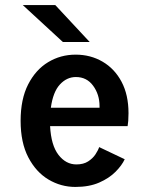

<svg xmlns="http://www.w3.org/2000/svg" viewBox="-20 -728 590 759"><path d="M278 11Q221 11 171.8 -18.2Q122.5 -47.5 92 -105.8Q61.5 -164 61.5 -250.5Q61.5 -336 91.2 -394.2Q121 -452.5 170.2 -482.2Q219.5 -512 279 -512Q338 -512 385.5 -484.2Q433 -456.5 460.5 -404.8Q488 -353 488 -280.5Q488 -263.5 487 -250.5Q486 -237.5 484.5 -229.5H178Q182 -153.5 211.2 -115.8Q240.5 -78 282 -78Q310 -78 328.5 -90Q347 -102 357.5 -118Q368 -134 372 -146.5L473 -98.5Q462 -74.5 436.8 -49Q411.5 -23.5 372 -6.2Q332.5 11 278 11ZM280 -423.5Q244 -423.5 216.8 -394Q189.5 -364.5 181 -302H373.5V-308.5Q373.5 -354.5 348.2 -389Q323 -423.5 280 -423.5ZM228.5 -562 70 -708H198.5L334.5 -562Z"/></svg>

Font: Trispace SemiCondensed Medium
Style: Regular
Weight: 500
Width: 4
Designer: Tyler Finck
Foundry: Etcetera Type Company
Version: Version 1.210; ttfautohint (v1.8.3)